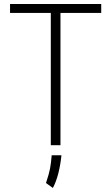

<svg xmlns="http://www.w3.org/2000/svg" viewBox="-20 -720 551 952"><path d="M231.9 -655.8H29.8V-700.2H481.9V-655.8H279.8V0H231.9ZM208 187.5Q223.1 142.6 228.3 115Q233.4 87.4 236.3 49.8H284.7Q273.9 152.3 242.2 211.9Z"/></svg>

Font: Selawik Light
Style: Regular
Weight: 300
Designer: Aaron Bell
Foundry: Microsoft Corporation
Version: Version 1.01